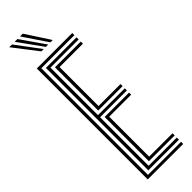

<svg xmlns="http://www.w3.org/2000/svg" viewBox="-325 -977 979 979"><g transform="rotate(-45 164.0 -488.0)"><path d="M49.8 0V-800H305.5V-784.5H67V-15.5H305.5V0ZM119.5 -61.5V-380.5H295.5V-365.2H137V-77H305.5V-61.5ZM84.5 -30.8V-769.2H305.5V-753.8H102V-411.2H295.5V-396H102V-46.2H305.5V-30.8ZM119.5 -426.8V-738.5H305.5V-723H137V-442H295.5V-426.8ZM128 -845 27 -976H47L144.8 -845ZM160.5 -845 66 -976H86L177.2 -845ZM193.2 -845 104.8 -976H124.8L210 -845Z"/></g></svg>

Font: Big Shoulders Inline Display Thin SemiBold
Style: Regular
Weight: 600
Version: Version 2.002